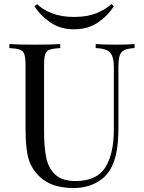

<svg xmlns="http://www.w3.org/2000/svg" viewBox="-20 -929 722 963"><path d="M655 -688Q620 -686 603 -677.5Q586 -669 580 -649.5Q574 -630 574 -592V-291Q574 -219 564.5 -167.5Q555 -116 533 -79Q508 -36 459.5 -11Q411 14 350 14Q240 14 182 -40Q138 -81 123 -133Q108 -185 108 -288V-602Q108 -640 102 -657Q96 -674 79.5 -680Q63 -686 27 -688V-708Q69 -705 155 -705Q236 -705 282 -708V-688Q246 -686 229.5 -680Q213 -674 207 -657Q201 -640 201 -602V-271Q201 -191 212 -138Q223 -85 257.5 -53Q292 -21 359 -21Q465 -21 508 -89Q551 -157 551 -280V-592Q551 -646 531.5 -666Q512 -686 460 -688V-708Q496 -705 562 -705Q622 -705 655 -708ZM551 -898Q522 -851 471.5 -816.5Q421 -782 352 -782Q283 -782 232.5 -816.5Q182 -851 153 -898L166 -908Q194 -881 240.5 -862.5Q287 -844 352 -844Q417 -844 464 -863Q511 -882 539 -909Z"/></svg>

Font: Playfair Display SC
Style: Regular
Weight: 400
Designer: Claus Eggers Sørensen
Foundry: Claus Eggers Sørensen
Version: Version 1.200; ttfautohint (v1.6)